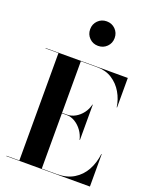

<svg xmlns="http://www.w3.org/2000/svg" viewBox="-186 -1151 999 1252"><g transform="rotate(20 313.0 -525.0)"><path d="M17 0V-2.5H106.5V-747.5H17V-750H587V-545H584.5Q577 -598.5 550.2 -644.5Q523.5 -690.5 479.5 -719Q435.5 -747.5 377 -747.5H262V-2.5H366.5Q435.5 -2.5 483.5 -31.8Q531.5 -61 559.2 -111.2Q587 -161.5 594.5 -225H597V0ZM429.5 -263Q422 -296.5 401.5 -324.8Q381 -353 353.2 -369.8Q325.5 -386.5 297 -386.5H220V-389.5H297Q325.5 -389.5 353.2 -405Q381 -420.5 401.5 -447.5Q422 -474.5 429.5 -508H432V-263ZM332.5 -880Q296.5 -880 272 -904.5Q247.5 -929 247.5 -965Q247.5 -1001 272 -1025.5Q296.5 -1050 332.5 -1050Q368.5 -1050 393 -1025.5Q417.5 -1001 417.5 -965Q417.5 -929 393 -904.5Q368.5 -880 332.5 -880Z"/></g></svg>

Font: Bodoni Moda 72pt
Style: Bold
Weight: 700
Designer: Owen Earl
Foundry: indestructible type
Version: Version 2.004